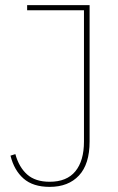

<svg xmlns="http://www.w3.org/2000/svg" viewBox="-20 -718 459 750"><path d="M330 -698V-165Q330 -77 288.5 -32.5Q247 12 174 12Q109 12 72 -20.5Q35 -53 21 -110L40 -116Q54 -65 86 -36.5Q118 -8 174 -8Q241 -8 274.5 -49Q308 -90 308 -165V-678H86V-698Z"/></svg>

Font: IBM Plex Sans Condensed Thin
Style: Regular
Weight: 100
Width: 3
Designer: Mike Abbink, Paul van der Laan, Pieter van Rosmalen
Foundry: Bold Monday
Version: Version 1.3